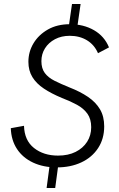

<svg xmlns="http://www.w3.org/2000/svg" viewBox="-20 -828 593 960"><path d="M213 112 228 0H271L256 112ZM324 -697 340 -808H383L367 -697ZM264 9Q197 9 145.5 -15Q94 -39 65 -83Q36 -127 34 -187L100 -199Q102 -126 150 -88Q198 -50 270 -50Q321 -50 358 -68.5Q395 -87 415.5 -119Q436 -151 436 -192Q436 -233 417 -259.5Q398 -286 365 -304Q332 -322 290 -338Q237 -360 199.5 -385Q162 -410 142 -442.5Q122 -475 122 -519Q122 -569 147.5 -611.5Q173 -654 219.5 -680.5Q266 -707 330 -707Q398 -707 450 -677Q502 -647 525 -591L470 -562Q452 -604 415 -626.5Q378 -649 329 -649Q287 -649 255 -632Q223 -615 205 -586.5Q187 -558 187 -522Q187 -486 204 -463Q221 -440 253 -424Q285 -408 327 -391Q381 -370 420 -343.5Q459 -317 480 -281.5Q501 -246 501 -196Q501 -134 470.5 -87.5Q440 -41 386.5 -16Q333 9 264 9Z"/></svg>

Font: Hanken Grotesk Light
Style: Italic
Weight: 300
Italic angle: -8°
Designer: Alfredo Marco Pradil
Foundry: Hanken Design Co.
Version: Version 3.013